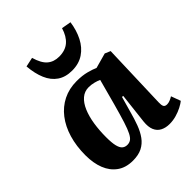

<svg xmlns="http://www.w3.org/2000/svg" viewBox="-221 -929 1078 1078"><g transform="rotate(-45 317.5 -390.5)"><path d="M541 -117Q540 -95 545 -84.5Q550 -74 567 -74Q578 -74 590.5 -79Q603 -84 614 -91L635 -34Q623 -24 601 -12.5Q579 -1 552.5 6.5Q526 14 499 14Q468 14 445 2Q422 -10 411.5 -35Q401 -60 405 -99L426 -282L417 -283L391 -191Q379 -146 365 -108.5Q351 -71 331 -43.5Q311 -16 281.5 -1Q252 14 208 14Q152 14 114.5 -13Q77 -40 58.5 -87Q40 -134 40 -196Q40 -269 58 -329.5Q76 -390 110 -434Q144 -478 192 -502Q240 -526 300 -526Q344 -526 378 -517Q412 -508 431 -499L521 -524L554 -510ZM248 -71Q264 -71 276 -79Q288 -87 299.5 -109Q311 -131 324.5 -173.5Q338 -216 357 -285L398 -437Q386 -443 365 -448.5Q344 -454 323 -454Q290 -454 265.5 -433Q241 -412 225 -374.5Q209 -337 201.5 -288.5Q194 -240 194 -186Q194 -142 200 -117Q206 -92 218 -81.5Q230 -71 248 -71ZM324 -585Q272 -585 237 -609Q202 -633 183 -677.5Q164 -722 159 -783L215 -795Q231 -739 258.5 -715.5Q286 -692 328 -692Q377 -692 407 -718Q437 -744 452 -794L509 -784Q501 -727 478 -682Q455 -637 416.5 -611Q378 -585 324 -585Z"/></g></svg>

Font: Literata
Style: Bold Italic
Weight: 700
Italic angle: -2°
Designer: Latin by Veronika Burian and Jose Scaglione. Greek by Irene Vlachou. Cyrillic by Vera Evstafieva
Foundry: TypeTogether
Version: Version 3.103;gftools[0.9.29]